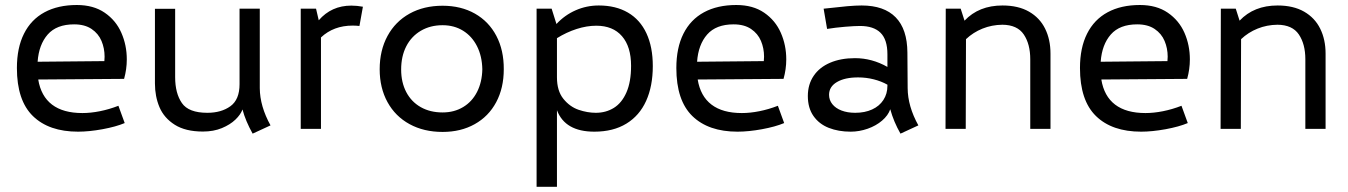

<svg xmlns="http://www.w3.org/2000/svg" viewBox="-20 -510 5337 760"><path d="M448.7 -91.3 473.6 -22.9Q439 -8.3 385.7 1.5Q332.5 11.2 289.1 11.2Q173.8 11.2 110.4 -50.5Q46.9 -112.3 46.9 -240.7Q46.9 -320.8 75 -376.7Q103 -432.6 156.2 -461.4Q209.5 -490.2 284.2 -490.2Q350.1 -490.2 394.5 -459.7Q439 -429.2 460.4 -380.1Q481.9 -331.1 481.9 -274.9Q481.9 -236.3 471.2 -197.8L131.3 -195.3Q142.1 -129.4 186 -95.9Q230 -62.5 306.2 -62.5Q338.9 -62.5 375.5 -69.8Q412.1 -77.1 448.7 -91.3ZM128.9 -265.6 393.1 -268.1Q394 -279.8 394 -285.6Q394 -318.8 381.8 -347.9Q369.6 -377 342.5 -395.3Q315.4 -413.6 273.4 -413.6Q204.1 -413.6 168.9 -373.5Q133.8 -333.5 128.9 -265.6Z M980 19Q951.7 -31.7 939.9 -76.7Q932.6 -56.6 911.9 -36.6Q891.1 -16.6 858.2 -2.9Q825.2 10.7 783.2 10.7Q714.4 10.7 671.9 -16.1Q629.4 -43 611.3 -85.7Q593.3 -128.4 593.3 -179.7V-475.1H673.3V-204.6Q673.3 -140.6 700 -102.1Q726.6 -63.5 800.8 -63.5Q856 -63.5 892.1 -89.6Q928.2 -115.7 928.2 -176.8V-475.6H1008.3V-161.1Q1008.8 -89.4 1050.8 -13.7Z M1370.6 -487.8Q1392.6 -487.8 1416.5 -483.4L1402.8 -407.2Q1389.2 -408.7 1376 -408.7Q1300.3 -408.7 1250.5 -361.8V0H1170.4V-475.6H1231L1241.7 -429.7Q1292 -487.8 1370.6 -487.8Z M1482.9 -235.8Q1482.9 -310.5 1513.9 -367.7Q1544.9 -424.8 1601.3 -456.1Q1657.7 -487.3 1731.9 -487.3Q1804.7 -487.3 1859.9 -456.1Q1915 -424.8 1944.8 -367.9Q1974.6 -311 1974.1 -235.8Q1974.1 -161.6 1944.1 -105.5Q1914.1 -49.3 1859.1 -18.6Q1804.2 12.2 1731.9 12.2Q1657.7 12.2 1601.3 -18.6Q1544.9 -49.3 1513.9 -105.7Q1482.9 -162.1 1482.9 -235.8ZM1889.2 -235.8Q1888.2 -287.6 1868.2 -327.1Q1848.1 -366.7 1813 -388.4Q1777.8 -410.2 1731.9 -410.2Q1683.1 -410.2 1645.8 -388.2Q1608.4 -366.2 1588.1 -326.7Q1567.9 -287.1 1567.9 -234.9Q1567.9 -184.1 1588.1 -145.5Q1608.4 -106.9 1645.5 -85.9Q1682.6 -64.9 1731.9 -64.9Q1777.8 -64.9 1813.2 -86.2Q1848.6 -107.4 1868.4 -146.2Q1888.2 -185.1 1889.2 -235.8Z M2564 -248.5Q2564 -168.9 2537.6 -110.6Q2511.2 -52.2 2459.2 -20.5Q2407.2 11.2 2332.5 11.2Q2216.8 11.2 2184.6 -73.7V229.5H2104V-475.6H2163.6L2182.6 -415Q2215.3 -450.2 2258.5 -469.2Q2301.8 -488.3 2350.1 -488.3Q2417.5 -488.3 2465.6 -460.2Q2513.7 -432.1 2538.8 -378.2Q2564 -324.2 2564 -248.5ZM2478 -249.5Q2478 -325.2 2442.1 -366.7Q2406.2 -408.2 2340.3 -408.2Q2302.7 -408.2 2262.5 -395.3Q2222.2 -382.3 2184.6 -358.9V-204.1Q2184.6 -150.4 2210 -118.9Q2235.4 -87.4 2270.3 -75.4Q2305.2 -63.5 2338.4 -63.5Q2378.4 -63.5 2409.9 -83Q2441.4 -102.5 2459.7 -144.3Q2478 -186 2478 -249.5Z M3059.1 -91.3 3084 -22.9Q3049.3 -8.3 2996.1 1.5Q2942.9 11.2 2899.4 11.2Q2784.2 11.2 2720.7 -50.5Q2657.2 -112.3 2657.2 -240.7Q2657.2 -320.8 2685.3 -376.7Q2713.4 -432.6 2766.6 -461.4Q2819.8 -490.2 2894.5 -490.2Q2960.4 -490.2 3004.9 -459.7Q3049.3 -429.2 3070.8 -380.1Q3092.3 -331.1 3092.3 -274.9Q3092.3 -236.3 3081.5 -197.8L2741.7 -195.3Q2752.4 -129.4 2796.4 -95.9Q2840.3 -62.5 2916.5 -62.5Q2949.2 -62.5 2985.8 -69.8Q3022.5 -77.1 3059.1 -91.3ZM2739.3 -265.6 3003.4 -268.1Q3004.4 -279.8 3004.4 -285.6Q3004.4 -318.8 2992.2 -347.9Q2980 -377 2952.9 -395.3Q2925.8 -413.6 2883.8 -413.6Q2814.5 -413.6 2779.3 -373.5Q2744.1 -333.5 2739.3 -265.6Z M3544.4 19Q3517.6 -27.8 3503.9 -77.6Q3495.6 -53.2 3471.7 -32.7Q3447.8 -12.2 3414.6 -0.5Q3381.3 11.2 3347.2 11.2Q3298.8 11.2 3260.5 -3.9Q3222.2 -19 3200 -50.8Q3177.7 -82.5 3177.7 -129.9Q3177.7 -175.8 3200.7 -209.7Q3223.6 -243.7 3265.9 -261.7Q3308.1 -279.8 3364.3 -279.8Q3431.6 -279.8 3492.7 -245.1V-294.9Q3492.7 -353.5 3465.3 -380.4Q3438 -407.2 3384.3 -407.2Q3363.8 -407.2 3325.4 -404.1Q3287.1 -400.9 3253.9 -395.5L3240.2 -475.6Q3299.8 -482.4 3333.7 -485.4Q3367.7 -488.3 3390.6 -488.3Q3479.5 -488.3 3525.4 -441.4Q3571.3 -394.5 3571.8 -301.8L3572.8 -161.1Q3573.2 -89.4 3615.2 -13.7ZM3492.7 -170.4V-174.8Q3468.3 -188.5 3438.5 -196Q3408.7 -203.6 3376.5 -203.6Q3324.2 -203.6 3293 -185.3Q3261.7 -167 3261.7 -134.8Q3261.7 -113.8 3274.7 -97.7Q3287.6 -81.5 3311 -72.5Q3334.5 -63.5 3365.2 -63.5Q3403.3 -63.5 3432.1 -76.7Q3460.9 -89.8 3476.8 -114.3Q3492.7 -138.7 3492.7 -170.4Z M4138.2 -297.9V0H4058.1V-275.4Q4058.1 -335.4 4032.5 -373.5Q4006.8 -411.6 3947.8 -412.1Q3905.8 -411.6 3868.9 -396.7Q3832 -381.8 3803.7 -355L3802.7 0H3722.7L3723.6 -475.6H3782.7L3797.9 -428.2Q3854.5 -488.3 3948.2 -488.3Q4010.7 -488.3 4053.2 -463.9Q4095.7 -439.5 4116.9 -396.5Q4138.2 -353.5 4138.2 -297.9Z M4656.7 -91.3 4681.6 -22.9Q4647 -8.3 4593.8 1.5Q4540.5 11.2 4497.1 11.2Q4381.8 11.2 4318.4 -50.5Q4254.9 -112.3 4254.9 -240.7Q4254.9 -320.8 4283 -376.7Q4311 -432.6 4364.3 -461.4Q4417.5 -490.2 4492.2 -490.2Q4558.1 -490.2 4602.5 -459.7Q4647 -429.2 4668.5 -380.1Q4689.9 -331.1 4689.9 -274.9Q4689.9 -236.3 4679.2 -197.8L4339.4 -195.3Q4350.1 -129.4 4394 -95.9Q4438 -62.5 4514.2 -62.5Q4546.9 -62.5 4583.5 -69.8Q4620.1 -77.1 4656.7 -91.3ZM4336.9 -265.6 4601.1 -268.1Q4602.1 -279.8 4602.1 -285.6Q4602.1 -318.8 4589.8 -347.9Q4577.6 -377 4550.5 -395.3Q4523.4 -413.6 4481.4 -413.6Q4412.1 -413.6 4377 -373.5Q4341.8 -333.5 4336.9 -265.6Z M5227.1 -297.9V0H5147V-275.4Q5147 -335.4 5121.3 -373.5Q5095.7 -411.6 5036.6 -412.1Q4994.6 -411.6 4957.8 -396.7Q4920.9 -381.8 4892.6 -355L4891.6 0H4811.5L4812.5 -475.6H4871.6L4886.7 -428.2Q4943.4 -488.3 5037.1 -488.3Q5099.6 -488.3 5142.1 -463.9Q5184.6 -439.5 5205.8 -396.5Q5227.1 -353.5 5227.1 -297.9Z"/></svg>

Font: Selawik
Style: Regular
Weight: 400
Designer: Aaron Bell
Foundry: Microsoft Corporation
Version: Version 1.01